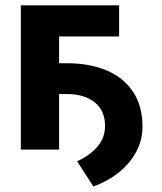

<svg xmlns="http://www.w3.org/2000/svg" viewBox="-20 -550 595 706"><path d="M418 -416H197.3V-317.4H227.5Q309.6 -317.4 372.1 -291Q434.6 -264.6 469.2 -212.4Q503.9 -160.2 503.9 -85Q504.4 -39.1 483.2 3.7Q461.9 46.4 420.9 80.8Q379.9 115.2 323.2 135.7L263.7 43Q310.1 22 338.1 -10.5Q366.2 -43 366.2 -86.9Q366.2 -143.6 328.1 -173.8Q290 -204.1 227.5 -204.1H197.3V0H56.6V-530.3H418Z"/></svg>

Font: Pretendard
Style: Bold
Weight: 700
Designer: Base glyphs from Inter by Rasmus Andersson; Hangeul glyphs from Noto Sans CJK(Source Han Sans) by Jang Soo-young and Kan
Foundry: Kil Hyung-jin
Version: Version 1.309